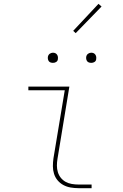

<svg xmlns="http://www.w3.org/2000/svg" viewBox="-20 -982 640 1002"><path d="M389 0Q369 0 348.5 -3.5Q328 -7 310.5 -16.5Q293 -26 280.5 -41Q268 -56 262 -75Q256 -94 256 -114.5Q256 -135 259 -156L318 -511H128V-530H342L280 -153Q277 -135 277 -117.5Q277 -100 282 -83.5Q287 -67 297.5 -54Q308 -41 322.5 -33Q337 -25 354.5 -22Q372 -19 389 -19H458V0ZM456 -654Q450 -654 444 -656Q438 -658 434.5 -663Q431 -668 430 -674Q429 -680 430 -686Q431 -691 433.5 -695Q436 -699 439.5 -701.5Q443 -704 447.5 -705.5Q452 -707 456 -707Q463 -707 468.5 -704.5Q474 -702 477.5 -697Q481 -692 482 -686Q483 -680 482 -674Q482 -669 479.5 -665Q477 -661 473 -658.5Q469 -656 465 -655Q461 -654 456 -654ZM256 -654Q250 -654 244 -656Q238 -658 234.5 -663Q231 -668 230 -674Q229 -680 230 -686Q231 -691 233.5 -695Q236 -699 239.5 -701.5Q243 -704 247.5 -705.5Q252 -707 256 -707Q263 -707 268.5 -704.5Q274 -702 277.5 -697Q281 -692 282 -686Q283 -680 282 -674Q282 -669 279.5 -665Q277 -661 273 -658.5Q269 -656 265 -655Q261 -654 256 -654ZM375 -809 362 -821 494 -962 510 -948Z"/></svg>

Font: Iosevka Curly Slab ThExObl
Style: Regular
Weight: 100
Width: 7
Italic angle: -9°
Monospace: yes
Designer: Belleve Invis
Foundry: Belleve Invis
Version: Version 11.1.0; ttfautohint (v1.8.3)